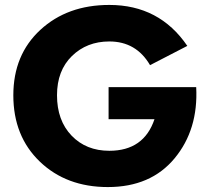

<svg xmlns="http://www.w3.org/2000/svg" viewBox="-20 -736 854 778"><path d="M420 -253V-383H775Q784 -211 687.5 -94.5Q591 22 417 22Q249 22 141.5 -81Q34 -184 34 -350Q34 -514 143.5 -615Q253 -716 423 -716Q626 -716 739 -550L588 -472Q532 -568 423 -568Q332 -568 271.5 -509Q211 -450 211 -350Q211 -248 270 -186.5Q329 -125 423 -125Q563 -125 606 -253Z"/></svg>

Font: renner_700bold
Style: Bold
Weight: 700
Version: Version 003.000 ; ttfautohint (v0.97) -l 8 -r 50 -G 200 -x 1